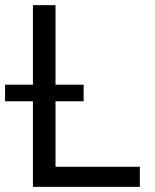

<svg xmlns="http://www.w3.org/2000/svg" viewBox="-50 -727 603 747"><path d="M78.1 -707V0H494.1V-78.1H166V-707ZM-30.3 -397.5V-333H275.4V-397.5Z"/></svg>

Font: Pretendard Variable
Style: Regular
Weight: 400
Designer: Base glyphs from Inter by Rasmus Andersson; Hangeul glyphs from Noto Sans CJK(Source Han Sans) by Jang Soo-young and Kan
Foundry: Kil Hyung-jin
Version: Version 1.309;Glyphs 3.2 (3225)